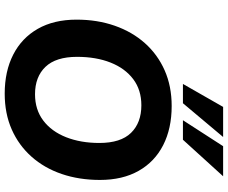

<svg xmlns="http://www.w3.org/2000/svg" viewBox="-98 -882 991 836"><g transform="rotate(90 398.0 -464.5)"><path d="M388 11Q291 11 218.5 -26Q146 -63 106 -133Q66 -203 66 -302Q66 -392 92.5 -468Q119 -544 168.5 -599.5Q218 -655 287 -685.5Q356 -716 442 -716Q540 -716 612.5 -679Q685 -642 724.5 -572Q764 -502 764 -404Q764 -313 738 -237Q712 -161 662.5 -105.5Q613 -50 544 -19.5Q475 11 388 11ZM391 -121Q458 -121 505.5 -157Q553 -193 578 -256.5Q603 -320 603 -401Q603 -494 559 -539Q515 -584 439 -584Q372 -584 325 -548.5Q278 -513 253 -450Q228 -387 228 -304Q228 -212 271.5 -166.5Q315 -121 391 -121ZM346 -765 446 -940H577L430 -765ZM504 -765 617 -940H748L589 -765Z"/></g></svg>

Font: Nunito Sans 12pt ExtraBold
Style: Italic
Weight: 800
Italic angle: -9°
Designer: Vernon Adams
Foundry: Vernon Adams
Version: Version 3.101;gftools[0.9.27]